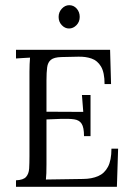

<svg xmlns="http://www.w3.org/2000/svg" viewBox="-20 -717 507 737"><path d="M302.5 -194.4Q302.5 -227.7 293.5 -241.8Q284.6 -256 264.9 -258.9Q245.3 -261.8 213.4 -260.7L158.4 -258.5V-86.5Q158.4 -66.4 157.9 -51.9Q157.3 -37.4 156.2 -27.9L299.6 -30.1Q332.2 -30.4 356.6 -40.9Q381 -51.3 394.4 -76.6Q407.8 -101.9 407.8 -146.3H433.4L428.7 0H41.4V-24.9Q69.7 -26 80.1 -38Q90.6 -49.9 91.9 -70.2Q93.1 -90.6 93.1 -117V-441.5Q93.1 -456.9 93.7 -470.7Q94.2 -484.4 95.3 -495.8Q81.8 -495.4 68.4 -494.3Q55 -493.2 41.4 -492.5V-525.9H402.6L406.3 -394.2H381.4Q381.4 -438.6 367.8 -461.5Q354.2 -484.4 331.3 -492.3Q308.4 -500.2 280.2 -499.4L215.6 -498Q187.4 -497.2 175.5 -487.5Q163.5 -477.8 161 -458.4Q158.4 -438.9 158.4 -408.5V-288.2L299.6 -287.5L294.5 -352.4H327.5V-194.4ZM245 -607.6Q229.2 -607.6 217.1 -620.5Q205 -633.3 205 -652Q205 -670.7 217.5 -683.9Q229.9 -697.1 245.7 -697.1Q262.9 -697.1 274.5 -683.9Q286 -670.7 286 -652Q286 -633.3 273.6 -620.5Q261.1 -607.6 245 -607.6Z"/></svg>

Font: Parastoo
Style: Regular
Weight: 400
Foundry: Saber Rastikerdar (saber.rastikerdar@gmail.com)
Version: Version 3.000